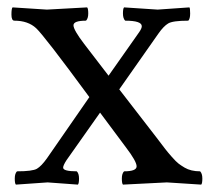

<svg xmlns="http://www.w3.org/2000/svg" viewBox="-20 -500 570 520"><path d="M432 -6 313 0Q310 -3 310 -16.5Q310 -30 316 -36Q350 -36 350 -49.5Q350 -63 321 -101L251 -195L160 -66Q151 -52 151 -46Q151 -36 188 -36Q194 -30 194 -16.5Q194 -3 191 0L109 -6L23 0Q20 -3 20 -16.5Q20 -30 26 -36Q68 -36 80 -43Q92 -50 107 -71L222 -237Q100 -403 78 -423.5Q56 -444 19 -444Q11 -444 11 -460.5Q11 -477 14 -480L107 -474L216 -480Q219 -477 219 -463.5Q219 -450 213 -444Q179 -444 179 -431.5Q179 -419 208 -381L274 -295L357 -413Q364 -423 364 -429Q364 -444 319 -444Q313 -450 313 -463.5Q313 -477 316 -480L407 -474L493 -480Q495 -478 495 -463.5Q495 -449 490 -444Q448 -444 435.5 -436.5Q423 -429 409 -409L303 -258Q386 -151 403.5 -128Q421 -105 427.5 -96.5Q434 -88 445.5 -75Q457 -62 463.5 -57Q470 -52 480 -46Q497 -36 522 -36Q528 -30 528 -16.5Q528 -3 525 0Z"/></svg>

Font: Esteban
Style: Regular
Weight: 400
Designer: Angelica Diaz Rivera
Foundry: Angelica Diaz Rivera
Version: Version 1.002